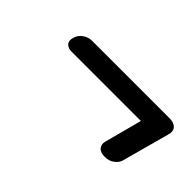

<svg xmlns="http://www.w3.org/2000/svg" viewBox="-29 -622 626 626"><g transform="rotate(45 283.5 -309.0)"><path d="M97.3 -390.9Q102.1 -408 116.7 -417.8Q131.2 -427.6 146.8 -427.6H504.8Q525.3 -427.6 535.1 -417Q544.9 -406.5 538.8 -385.9L494.3 -222.5Q490.3 -209 476.8 -199.1Q463.3 -189.1 444.2 -189.1Q423.3 -189.1 414.8 -200.1Q406.3 -211.1 410.6 -225.8L448.4 -368.5L459 -355.3H124.2Q109 -355.3 100.6 -364.5Q92.1 -373.7 97.3 -390.9Z"/></g></svg>

Font: Fraunces Wonky
Style: Italic
Weight: 900
Italic angle: -16°
Version: Version 1.000;[b76b70a41]